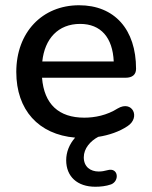

<svg xmlns="http://www.w3.org/2000/svg" viewBox="-20 -517 577 731"><path d="M343 194C362 194 383 192 403 185C436 172 431 119 389 131C378 134 367 136 356 136C324 136 299 118 299 82C299 48 324 20 354 4C394 -2 435 -16 466 -37C516 -70 484 -137 428 -104C387 -78 341 -69 301 -69C204 -69 148 -120 140 -221H458C484 -221 498 -233 498 -255C498 -405 416 -497 281 -497C141 -497 42 -394 42 -243C42 -98 127 -5 266 7C244 32 232 62 232 93C232 155 274 194 343 194ZM285 -426C364 -426 409 -374 413 -283H141C150 -369 201 -426 285 -426Z"/></svg>

Font: Nunito SemiBold
Style: Regular
Weight: 600
Designer: Vernon Adams
Foundry: Vernon Adams
Version: Version 3.602